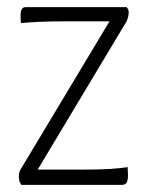

<svg xmlns="http://www.w3.org/2000/svg" viewBox="-20 -520 415 540"><path d="M40 0Q40 0 36.5 -6Q33 -12 33 -23Q33 -29 34 -33.5Q35 -38 37 -42L288 -460H160Q120 -460 89 -458.5Q58 -457 39 -455Q38 -463 38 -468.5Q38 -474 38 -478Q38 -489 41.5 -494.5Q45 -500 53 -500H336Q336 -500 339 -496Q342 -492 342 -485Q342 -480 340.5 -473.5Q339 -467 336 -460L86 -43H213Q263 -43 292 -45Q321 -47 339 -50Q339 -46 339.5 -39Q340 -32 340 -28Q340 -14 336.5 -7Q333 0 322 0Z"/></svg>

Font: Yanone Kaffeesatz ExtraLight Light
Style: Regular
Weight: 300
Version: Version 2.003